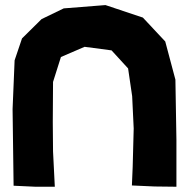

<svg xmlns="http://www.w3.org/2000/svg" viewBox="-20 -709 728 737"><path d="M32.2 3.9 116.2 7.8H190.4L183.6 -127.9L182.6 -240.2L183.6 -394.5L213.9 -490.2L304.7 -529.3L408.2 -515.6L471.7 -446.3L487.3 -339.8L493.2 -215.8L489.3 -68.4L486.3 2.9L573.2 6.8L657.2 7.8V-171.9L653.3 -403.3L614.3 -549.8L528.3 -641.6L384.8 -689.5L224.6 -676.8L139.6 -635.7L64.5 -561.5L36.1 -477.5L28.3 -290Z"/></svg>

Font: MaokenAssortedSans-TC
Style: Regular
Weight: 500
Version: Version 0.83